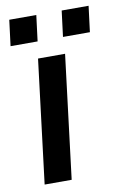

<svg xmlns="http://www.w3.org/2000/svg" viewBox="-79 -721 494 768"><g transform="rotate(-10 168.0 -337.0)"><path d="M39.1 0 100.6 -501H210.4L148.9 0ZM1 -568.8 14.2 -673.8H124L110.8 -568.8ZM213.9 -568.8 227.1 -673.8H336.4L323.2 -568.8Z"/></g></svg>

Font: Muli
Style: Semi-BoldItalic
Weight: 600
Italic angle: -7°
Designer: Vernon Adams
Foundry: newtypography
Version: Version 2.0; ttfautohint (v1.00rc1.2-2d82) -l 8 -r 50 -G 200